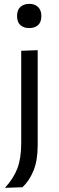

<svg xmlns="http://www.w3.org/2000/svg" viewBox="-20 -752 295 968"><path d="M5 195Q48.5 147.5 67.8 96.8Q87 46 87 -30.5V-496L170 -499V-19Q170 56 149.2 107.5Q128.5 159 93.5 192ZM127 -610.5Q99.5 -610.5 82.8 -625.5Q66 -640.5 66 -671.5Q66 -702 83 -717.2Q100 -732.5 128 -732.5Q155.5 -732.5 172 -716.5Q188.5 -700.5 188.5 -671.5Q188.5 -640.5 172 -625.5Q155.5 -610.5 127 -610.5Z"/></svg>

Font: Commissioner
Style: Regular
Weight: 400
Designer: Kostas Bartsokas
Foundry: Kostas Bartsokas
Version: Version 1.000; ttfautohint (v1.8.3)